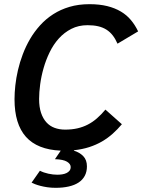

<svg xmlns="http://www.w3.org/2000/svg" viewBox="-20 -710 684 923"><path d="M397.9 89.8Q397.9 115.7 387.5 135.3Q377 154.8 357.7 167.5Q338.4 180.2 310.5 186.5Q282.7 192.9 248 192.9Q226.1 192.9 207.8 190.2Q189.5 187.5 174.6 183.6Q159.7 179.7 148.9 175.5Q138.2 171.4 131.8 168L171.9 110.8Q189.9 120.1 212.6 125Q235.4 129.9 254.9 129.9Q267.1 129.9 278.6 128.2Q290 126.5 299.3 122.1Q308.6 117.7 314.2 110.6Q319.8 103.5 319.8 92.8Q319.8 78.1 302.2 67.4Q284.7 56.6 244.1 55.2L272 14.2Q159.7 9.3 104.7 -52.2Q49.8 -113.8 49.8 -232.9Q49.8 -263.7 53.7 -299.6Q57.6 -335.4 66.4 -373.3Q75.2 -411.1 89.6 -449.2Q104 -487.3 124.5 -522.5Q145 -557.6 172.6 -588.1Q200.2 -618.7 235.4 -641.4Q270.5 -664.1 314 -677Q357.4 -689.9 410.2 -689.9Q458 -689.9 495.4 -680.7Q532.7 -671.4 561 -654.5Q589.4 -637.7 609.6 -613.3Q629.9 -588.9 644 -559.1L544.9 -500Q534.7 -523.4 521.7 -540Q508.8 -556.6 491.5 -567.6Q474.1 -578.6 451.9 -583.7Q429.7 -588.9 400.9 -588.9Q357.4 -588.9 323 -571.3Q288.6 -553.7 262.7 -524.9Q236.8 -496.1 218.8 -459Q200.7 -421.9 189.5 -382.3Q178.2 -342.8 173.1 -304.2Q168 -265.6 168 -233.9Q168 -195.8 177.2 -168Q186.5 -140.1 202.9 -122.1Q219.2 -104 242.2 -95.5Q265.1 -86.9 293 -86.9Q325.2 -86.9 352.1 -93Q378.9 -99.1 402.1 -111.1Q425.3 -123 446 -141.1Q466.8 -159.2 486.8 -183.1L565.9 -112.8Q545.4 -88.4 522 -67.4Q498.5 -46.4 470.5 -30Q442.4 -13.7 409.2 -2.9Q376 7.8 335.9 12.2L335 14.2Q362.8 22.5 380.4 40.8Q397.9 59.1 397.9 89.8Z"/></svg>

Font: Clear Sans Medium
Style: Italic
Weight: 500
Italic angle: -12°
Foundry: Intel Corporation
Version: Version 1.00